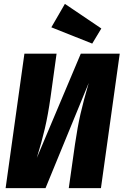

<svg xmlns="http://www.w3.org/2000/svg" viewBox="-20 -971 638 991"><path d="M501 0H335L367 -226Q380 -315 395.5 -383Q411 -451 438 -543L215 0H9L106 -694H272L241 -470Q228 -378 211.5 -307.5Q195 -237 170 -156L397 -694H598ZM503 -824 456 -746 245 -830 315 -951Z"/></svg>

Font: Fira Sans Condensed ExtraBold
Style: Italic
Weight: 800
Width: 3
Italic angle: -8°
Designer: bBox Type GmbH & Carrois Corporate GbR & Edenspiekermann AG
Foundry: bBox Type GmbH & Carrois Corporate GbR & Edenspiekermann AG
Version: Version 4.301